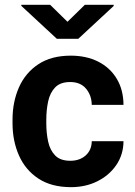

<svg xmlns="http://www.w3.org/2000/svg" viewBox="-20 -770 561 800"><path d="M272.9 -100.1Q312 -100.1 336.9 -122.3Q361.8 -144.5 362.3 -181.6H494.6Q494.1 -126 464.8 -82.8Q435.5 -39.6 386.2 -14.9Q336.9 9.8 275.9 9.8Q194.3 9.8 140.1 -25.9Q85.9 -61.5 59.1 -122.1Q32.2 -182.6 32.2 -256.8V-271Q32.2 -345.7 59.1 -406.2Q85.9 -466.8 139.9 -502.4Q193.8 -538.1 274.9 -538.1Q339.8 -538.1 389.2 -513.2Q438.5 -488.3 466.3 -442.1Q494.1 -396 494.6 -333H362.3Q361.8 -372.6 338.6 -400.4Q315.4 -428.2 272.5 -428.2Q231.4 -428.2 210 -406Q188.5 -383.8 180.7 -347.9Q172.9 -312 172.9 -271V-256.8Q172.9 -215.3 180.7 -179.7Q188.5 -144 210 -122.1Q231.4 -100.1 272.9 -100.1ZM189 -750 261.2 -679.2 333.5 -750H453.6V-745.1L306.2 -608.4H216.8L68.8 -745.6V-750Z"/></svg>

Font: Vazirmatn UI
Style: Bold
Weight: 700
Designer: Saber Rastikerdar
Foundry: Saber Rastikerdar
Version: Version 33.003